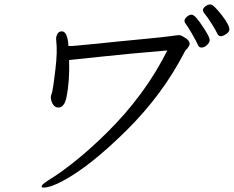

<svg xmlns="http://www.w3.org/2000/svg" viewBox="-20 -821 1052 864"><path d="M209 -389 216 -411V-415Q220 -430 229.5 -510Q239 -590 233 -638Q232 -648 233 -654Q239 -680 258 -680Q284 -680 288 -614H304Q309 -614 338 -617L412 -624Q457 -629 509 -634Q561 -639 643 -647Q725 -655 752 -659Q779 -663 786 -663Q793 -663 805 -656Q837 -638 833 -620Q832 -616 829.5 -612.5Q827 -609 824 -604.5Q821 -600 818 -598Q815 -596 810 -586Q711 -394 548 -233Q385 -72 263 -7Q207 23 178 23Q169 23 168 21.5Q167 20 168 15Q170 7 213 -19.5Q256 -46 321.5 -98.5Q387 -151 462 -225Q633 -394 733 -594Q554 -579 440 -566.5Q326 -554 291 -551Q294 -456 279 -383Q269 -337 243 -337Q226 -337 216.5 -354.5Q207 -372 209 -389ZM923.5 -637.5Q921 -626 909.5 -616.5Q898 -607 886.5 -607Q875 -607 870 -620Q865 -633 844 -669Q823 -705 816 -713.5Q809 -722 810.5 -730Q812 -738 822 -746.5Q832 -755 841.5 -755Q851 -755 865 -739Q879 -723 902.5 -686Q926 -649 923.5 -637.5ZM979.5 -751Q995 -731 1004.5 -713Q1014 -695 1012 -685.5Q1010 -676 996.5 -667Q983 -658 973 -658Q963 -658 957.5 -670.5Q952 -683 933 -713.5Q914 -744 903 -756.5Q892 -769 893.5 -777.5Q895 -786 905.5 -793.5Q916 -801 925.5 -801Q935 -801 949.5 -786Q964 -771 979.5 -751Z"/></svg>

Font: LXGW Bright GB
Style: Italic
Weight: 400
Italic angle: -12°
Designer: Christian Thalmann (Catharsis Fonts)
Foundry: LXGW / Christian Thalmann (Catharsis Fonts) / Fontworks Inc.
Version: Version 5.510